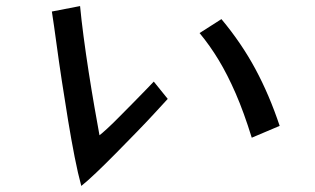

<svg xmlns="http://www.w3.org/2000/svg" viewBox="-20 -634 1040 633"><path d="M533 -308Q520 -294 493.5 -265Q467 -236 432.5 -200.5Q398 -165 362.5 -129Q327 -93 296.5 -64Q266 -35 248 -21Q237 -61 226 -117Q215 -173 204.5 -237Q194 -301 184 -366.5Q174 -432 166 -491.5Q158 -551 151 -596L244 -614Q248 -571 255.5 -514Q263 -457 272.5 -396Q282 -335 291.5 -280.5Q301 -226 308 -188Q316 -194 334.5 -211Q353 -228 376 -251.5Q399 -275 422 -298Q445 -321 462.5 -339.5Q480 -358 487 -365ZM810 -180Q784 -264 757 -326Q730 -388 701 -436Q672 -484 638 -525L710 -571Q776 -492 822 -406.5Q868 -321 902 -219Z"/></svg>

Font: Stick
Style: Regular
Weight: 400
Designer: Fontworks Inc.
Foundry: Fontworks Inc.
Version: Version 1.100